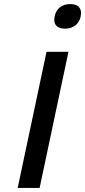

<svg xmlns="http://www.w3.org/2000/svg" viewBox="-20 -925 419 945"><path d="M209 -670 67 0H175L317 -670ZM249 -843C241 -807 258 -784 300 -784C341 -784 369 -807 377 -843V-845C385 -882 367 -905 326 -905C284 -905 257 -882 249 -845Z"/></svg>

Font: LT Wave Text Medium Italic
Style: Regular
Weight: 500
Designer: Daniel Lyons
Version: Version 2.5 (Glyphs App)